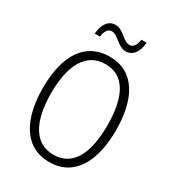

<svg xmlns="http://www.w3.org/2000/svg" viewBox="-216 -1030 1050 1160"><g transform="rotate(30 309.5 -449.5)"><path d="M460 -909H424C418 -865 401 -845 376 -845C333 -845 300 -909 245 -909C196 -909 167 -867 161 -800H198C203 -845 222 -864 245 -864C287 -864 322 -800 376 -800C422 -800 456 -839 460 -909ZM565 -358C565 -576 484 -725 312 -725C142 -725 54 -589 54 -359C54 -153 130 10 310 10C489 10 565 -149 565 -358ZM113 -358C113 -554 178 -673 312 -673C441 -673 505 -560 505 -358C505 -158 443 -41 310 -41C178 -41 113 -161 113 -358Z"/></g></svg>

Font: Noto Sans Display SemiCondensed Light
Style: Regular
Weight: 300
Width: 4
Designer: Monotype Design Team
Foundry: Monotype Imaging Inc.
Version: Version 1.900